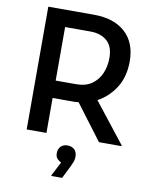

<svg xmlns="http://www.w3.org/2000/svg" viewBox="-101 -794 877 1109"><g transform="rotate(10 337.0 -240.0)"><path d="M91 0V-720H359Q476 -720 542.5 -660Q609 -600 609 -490Q609 -399 568 -335Q527 -271 464 -238L647 -5V0H515L359 -207Q343 -205 326 -205H207V0ZM356 -621H207V-307H328Q383 -307 419 -332.5Q455 -358 472.5 -399.5Q490 -441 490 -489Q490 -557 453 -589Q416 -621 356 -621ZM320 154Q309 149 297.5 137.5Q286 126 286 105Q286 79 301 64.5Q316 50 340 50Q364 50 380 64Q396 78 396 106Q396 125 389 141Q382 157 377 168L341 240H278V235Z"/></g></svg>

Font: Kufam Medium
Style: Regular
Weight: 500
Designer: Wael Morcos, Artur Schmal
Foundry: Original Type
Version: Version 1.300; ttfautohint (v1.8.3)